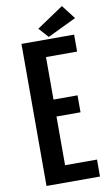

<svg xmlns="http://www.w3.org/2000/svg" viewBox="-108 -1060 620 1110"><g transform="rotate(-10 202.5 -504.5)"><path d="M71.3 -834V0H385.3V-99.6H197.8V-385.3H338.9V-484.9H197.8V-734.4H380.4V-834ZM182.6 -903.3 233.9 -846.2 402.3 -927.2 339.4 -1008.8Z"/></g></svg>

Font: Fjalla One
Style: Regular
Weight: 400
Designer: Irina Smirnova
Foundry: Irina Smirnova
Version: Version 1.001